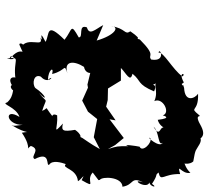

<svg xmlns="http://www.w3.org/2000/svg" viewBox="-51 -725 791 729"><g transform="rotate(90 344.5 -360.5)"><path d="M664 -339 663 -344C649 -353 651 -429 689 -430C682 -475 649 -460 672 -508C654 -451 710 -533 664 -534C686 -522 698 -571 678 -542C639 -568 648 -551 635 -567C673 -576 639 -585 641 -649C594 -636 644 -655 636 -688C606 -655 566 -669 593 -640C614 -684 590 -702 592 -699C543 -707 551 -710 535 -718C487 -751 492 -685 519 -712C506 -718 504 -751 460 -729C407 -698 428 -733 417 -721C383 -680 410 -720 336 -717C354 -705 370 -667 314 -664C284 -656 329 -665 281 -648C305 -648 301 -653 293 -663C249 -639 260 -675 270 -657C243 -620 176 -586 180 -567C157 -571 216 -598 206 -539C187 -524 195 -561 130 -496C121 -466 139 -518 99 -460C114 -437 88 -444 79 -387C81 -421 114 -402 134 -332L75 -357C92 -326 116 -304 84 -295C71 -260 123 -283 122 -264C65 -232 92 -241 131 -210C60 -138 111 -154 139 -138C79 -107 151 -134 123 -118C164 -134 116 -70 160 -44C148 -69 137 -31 153 -40C205 -62 145 -49 204 -2C176 -3 215 -42 202 9C196 -49 204 -13 281 -24C272 -38 264 13 303 -10C312 5 340 -28 315 -24C308 -8 342 -23 369 8C375 34 385 -26 424 -39C387 21 455 13 454 -51C461 0 456 -20 455 -9C493 -70 476 -86 484 -48C549 -92 553 -56 534 -82C548 -123 574 -77 584 -97C551 -160 615 -138 605 -152C587 -164 597 -198 603 -215C620 -197 618 -256 668 -261C662 -273 632 -292 664 -275C699 -336 666 -288 635 -317ZM239 -312 301 -297 313 -299 362 -277 404 -299 432 -334 501 -321 546 -344C503 -267 492 -280 501 -238C514 -289 486 -270 473 -250C481 -203 476 -197 449 -204C494 -162 466 -186 418 -182C400 -147 465 -172 420 -163C378 -130 391 -152 401 -125C344 -143 377 -147 333 -113C370 -148 341 -140 314 -99C298 -86 259 -93 271 -120C305 -150 259 -176 283 -147C245 -148 230 -171 261 -163C248 -217 218 -207 258 -221C211 -206 209 -245 234 -284C268 -290 264 -333 225 -332ZM531 -402 504 -435 433 -381 437 -404 385 -368 360 -374 316 -375 286 -424H238C258 -444 295 -460 260 -468C287 -502 299 -484 327 -550C289 -567 311 -524 294 -564C298 -542 323 -569 364 -551C348 -583 409 -614 418 -583C418 -583 428 -623 435 -564C472 -573 478 -627 469 -594C447 -570 510 -576 461 -548C479 -570 537 -564 522 -583C544 -571 496 -518 504 -535C519 -546 561 -506 537 -495C534 -482 526 -424 535 -452C535 -409 535 -410 546 -375Z"/></g></svg>

Font: Asimov Aggro
Style: CondIt
Weight: 500
Designer: Google
Version: Version 2.000980; 2014